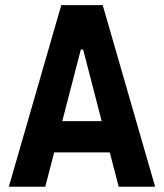

<svg xmlns="http://www.w3.org/2000/svg" viewBox="-20 -713 626 733"><path d="M13.7 0 213.9 -693.4H372.1L572.3 0H433.1L297.4 -523.9H288.6L152.8 0ZM114.7 -131.3V-250.5H466.3V-131.3Z"/></svg>

Font: Cascadia Code
Style: Regular
Weight: 400
Monospace: yes
Designer: Aaron Bell
Foundry: Saja Typeworks
Version: Version 2106.017